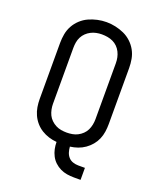

<svg xmlns="http://www.w3.org/2000/svg" viewBox="-163 -847 927 1113"><g transform="rotate(20 300.0 -290.5)"><path d="M429 165Q407 165 385.5 161.5Q364 158 344.5 148.5Q325 139 309 124Q293 109 283 89.5Q273 70 268.5 49Q264 28 264 6Q239 4 215 -3.5Q191 -11 170 -24Q149 -37 132.5 -56Q116 -75 105.5 -98Q95 -121 91 -145.5Q87 -170 87 -195V-540Q87 -568 92 -595.5Q97 -623 110.5 -647.5Q124 -672 145 -691.5Q166 -711 191.5 -722.5Q217 -734 244.5 -740Q272 -746 300 -746Q328 -746 355.5 -740Q383 -734 408.5 -722.5Q434 -711 455 -691.5Q476 -672 489.5 -647.5Q503 -623 508 -595.5Q513 -568 513 -540V-195Q513 -171 509.5 -147Q506 -123 496.5 -101Q487 -79 471.5 -60.5Q456 -42 436 -28Q416 -14 393 -6Q370 2 346 5Q347 22 352 38.5Q357 55 368 67.5Q379 80 395.5 85.5Q412 91 429 91H470V165ZM300 -65Q317 -65 334.5 -68Q352 -71 367.5 -79Q383 -87 396 -99.5Q409 -112 416.5 -127.5Q424 -143 427.5 -160.5Q431 -178 431 -195V-540Q431 -558 427.5 -575Q424 -592 416 -608Q408 -624 395.5 -636.5Q383 -649 367 -656.5Q351 -664 333.5 -667Q316 -670 298 -670Q281 -670 264 -666.5Q247 -663 231.5 -655Q216 -647 203.5 -635Q191 -623 183 -607.5Q175 -592 172 -574.5Q169 -557 169 -540V-195Q169 -178 172.5 -160.5Q176 -143 183.5 -127.5Q191 -112 204 -99.5Q217 -87 232.5 -79Q248 -71 265.5 -68Q283 -65 300 -65Z"/></g></svg>

Font: Iosevka Curly Slab Extended
Style: Regular
Weight: 400
Width: 7
Monospace: yes
Designer: Belleve Invis
Foundry: Belleve Invis
Version: Version 11.1.0; ttfautohint (v1.8.3)